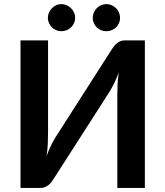

<svg xmlns="http://www.w3.org/2000/svg" viewBox="-20 -921 810 941"><path d="M690 -723V0H555V-453Q555 -478.5 556.2 -506.5Q557.5 -534.5 562 -566Q552 -538 540.2 -514.2Q528.5 -490.5 517.5 -472.5L241 -41.5Q236.5 -34 230.2 -26.5Q224 -19 216.5 -13.2Q209 -7.5 200 -3.8Q191 0 181.5 0H80.5V-723H215.5V-270Q215.5 -244.5 214.2 -216.2Q213 -188 208.5 -156.5Q218.5 -184.5 230.2 -208.5Q242 -232.5 253.5 -250.5L529.5 -681.5Q534 -689 540.2 -696.5Q546.5 -704 554 -709.8Q561.5 -715.5 570.2 -719.2Q579 -723 589 -723ZM501.5 -768Q487.5 -768 475.2 -773Q463 -778 454 -787Q445 -796 439.8 -808Q434.5 -820 434.5 -833.5Q434.5 -847 439.8 -859.2Q445 -871.5 454 -880.8Q463 -890 475.2 -895.5Q487.5 -901 501.5 -901Q515 -901 527.2 -895.5Q539.5 -890 548.8 -880.8Q558 -871.5 563.2 -859.2Q568.5 -847 568.5 -833.5Q568.5 -820 563.2 -808Q558 -796 548.8 -787Q539.5 -778 527.2 -773Q515 -768 501.5 -768ZM280 -768Q267 -768 255.2 -773Q243.5 -778 234.5 -787Q225.5 -796 220 -808Q214.5 -820 214.5 -833.5Q214.5 -847 220 -859.2Q225.5 -871.5 234.5 -880.8Q243.5 -890 255.2 -895.5Q267 -901 280 -901Q294 -901 306.5 -895.5Q319 -890 328.2 -880.8Q337.5 -871.5 343 -859.2Q348.5 -847 348.5 -833.5Q348.5 -820 343 -808Q337.5 -796 328.2 -787Q319 -778 306.5 -773Q294 -768 280 -768Z"/></svg>

Font: Lato
Style: Bold
Weight: 700
Designer: Lukasz Dziedzic with Adam Twardoch and Botio Nikoltchev
Foundry: tyPoland Lukasz Dziedzic
Version: Version 2.010; 2014-09-01; http://www.latofonts.com/; ttfaut